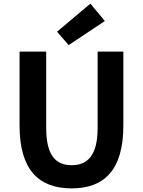

<svg xmlns="http://www.w3.org/2000/svg" viewBox="-20 -1026 788 1060"><path d="M376 14C556 14 661 -88 661 -333V-741H519V-320C519 -166 462 -114 376 -114C289 -114 235 -166 235 -320V-741H88V-333C88 -88 194 14 376 14ZM359 -777 559 -910 479 -1006 295 -851Z"/></svg>

Font: Noto Sans JP
Style: Bold
Weight: 700
Designer: Ryoko NISHIZUKA 西塚涼子 (kana, bopomofo & ideographs); Paul D. Hunt (Latin, Greek & Cyrillic); Sandoll Communications 산돌커뮤니
Foundry: Adobe
Version: Version 2.004;hotconv 1.0.118;makeotfexe 2.5.65603